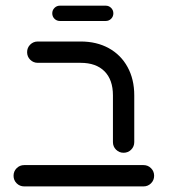

<svg xmlns="http://www.w3.org/2000/svg" viewBox="-20 -667 604 687"><path d="M384.1 -158.5V-325.9Q384.1 -381.5 353.9 -411.9Q323.7 -442.2 268.5 -442.2H115.2Q99.3 -442.2 88.1 -453.3Q77 -464.4 77 -480.4Q77 -496.3 88.1 -507.4Q99.3 -518.5 115.2 -518.5H268.5Q325.9 -518.5 369.3 -494.6Q412.6 -470.7 436.5 -427Q460.4 -383.3 460.4 -325.9V-158.5Q460.4 -142.6 449.3 -131.5Q438.1 -120.4 422.2 -120.4Q406.3 -120.4 395.2 -131.5Q384.1 -142.6 384.1 -158.5ZM28.5 -38.1Q28.5 -54.1 39.6 -65.2Q50.7 -76.3 66.7 -76.3H493.3Q509.3 -76.3 520.4 -65.2Q531.5 -54.1 531.5 -38.1Q531.5 -22.2 520.4 -11.1Q509.3 0 493.3 0H66.7Q50.7 0 39.6 -11.1Q28.5 -22.2 28.5 -38.1ZM167 -619.3Q167 -630.7 175 -638.7Q183 -646.7 194.4 -646.7H358.1Q369.6 -646.7 377.6 -638.7Q385.6 -630.7 385.6 -619.3Q385.6 -607.8 377.6 -599.8Q369.6 -591.9 358.1 -591.9H194.4Q183 -591.9 175 -599.8Q167 -607.8 167 -619.3Z"/></svg>

Font: 26F Galaxy Hebrew
Style: Bold
Weight: 700
Designer: C₂₉H₂₅N₃O₅
Version: Version 1.000